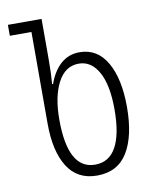

<svg xmlns="http://www.w3.org/2000/svg" viewBox="-82 -776 675 848"><g transform="rotate(-10 255.5 -352.0)"><path d="M109 -253V-665H12V-714H163V-535Q163 -469 159 -422H163Q183 -478 218 -509Q253 -540 302 -540Q382 -540 424.5 -466Q467 -392 467 -266Q467 -136 422.5 -63Q378 10 285 10Q197 10 153 -60Q109 -130 109 -253ZM411 -265Q411 -374 378.5 -432.5Q346 -491 290 -491Q229 -491 196 -428Q163 -365 163 -262Q163 -39 285 -39Q348 -39 379.5 -96.5Q411 -154 411 -265Z"/></g></svg>

Font: Noto Sans Georgian Light Cond
Style: Regular
Weight: 300
Width: 3
Designer: Monotype Design team
Foundry: Monotype Imaging Inc.
Version: Version 1.000